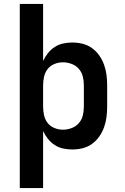

<svg xmlns="http://www.w3.org/2000/svg" viewBox="-20 -755 640 980"><path d="M81 205V-735H200V-444Q210 -465 224.5 -483.5Q239 -502 259 -515Q279 -528 302 -533Q325 -538 349 -538Q376 -538 402 -531.5Q428 -525 449.5 -509.5Q471 -494 486.5 -472Q502 -450 511 -425Q520 -400 523.5 -373.5Q527 -347 527 -320V-210Q527 -183 523.5 -156.5Q520 -130 511 -105Q502 -80 486.5 -58Q471 -36 449.5 -20.5Q428 -5 402 1.5Q376 8 349 8Q325 8 302 3Q279 -2 259 -15Q239 -28 224.5 -46.5Q210 -65 200 -86V205ZM301 -93Q323 -93 345 -101Q367 -109 382 -126Q397 -143 402.5 -165Q408 -187 408 -210V-320Q408 -343 402.5 -365Q397 -387 382 -404Q367 -421 345 -429Q323 -437 301 -437Q279 -437 258 -428.5Q237 -420 223.5 -403Q210 -386 205 -364Q200 -342 200 -320V-210Q200 -188 205 -166Q210 -144 223.5 -127Q237 -110 258 -101.5Q279 -93 301 -93Z"/></svg>

Font: Iosevka Curly Extended
Style: Bold
Weight: 700
Width: 7
Monospace: yes
Designer: Belleve Invis
Foundry: Belleve Invis
Version: Version 11.1.0; ttfautohint (v1.8.3)